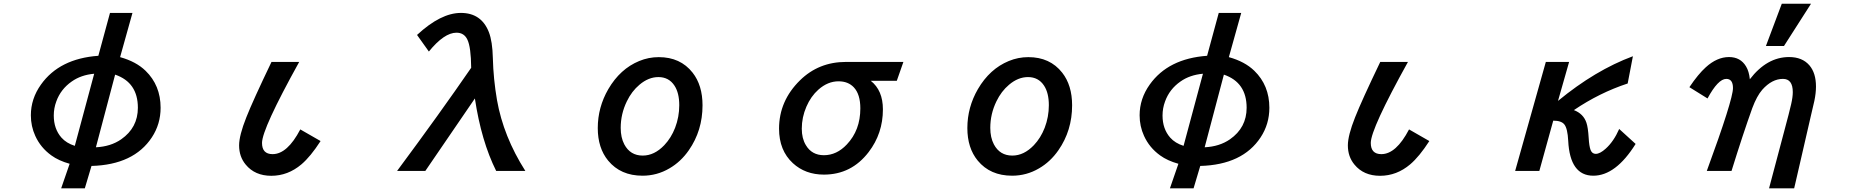

<svg xmlns="http://www.w3.org/2000/svg" viewBox="-20 -900 10040 1039"><path d="M575.2 -830.1H696.8L629.9 -590.8Q716.3 -566.9 767.6 -517.1Q849.1 -438 849.1 -316.9Q849.1 -228.5 801.8 -156.7Q704.1 -8.3 475.1 -2L439 119.1H311L356.9 -13.7Q297.4 -30.3 257.8 -59.1Q199.7 -101.1 170.9 -164.6Q147 -216.8 147 -275.9Q147 -365.7 201.7 -442.4Q301.8 -583 512.2 -598.1ZM489.7 -501Q418.5 -494.6 368.2 -459Q308.6 -417.5 284.7 -351.1Q271 -314.5 271 -274.9Q271 -202.6 312.5 -155.3Q339.4 -125 384.8 -110.8ZM603 -496.1 499 -103Q579.1 -106.9 635.7 -146Q726.1 -209 726.1 -316.9Q726.1 -454.1 603 -496.1Z M1714.8 -136.7Q1660.6 -52.7 1611.3 -10.7Q1538.1 51.3 1448.2 51.3Q1359.4 51.3 1309.6 -9.3Q1273.9 -52.2 1273.9 -113.3Q1273.9 -167 1313 -265.1Q1348.6 -355.5 1449.2 -564.9H1599.1Q1397.9 -202.1 1397.9 -126.5Q1397.9 -65.9 1455.1 -65.9Q1535.2 -65.9 1605 -199.7Z M2281.7 24.9H2128.9Q2360.8 -287.6 2529.8 -533.2Q2528.8 -645 2509.3 -685.5Q2491.7 -723.1 2450.2 -723.1Q2383.8 -723.1 2300.8 -621.1L2236.8 -710.9Q2365.2 -830.1 2474.1 -830.1Q2585 -830.1 2625.5 -726.1Q2645 -675.8 2647 -586.4Q2649.9 -472.2 2669.4 -358.9Q2704.1 -161.6 2822.8 24.9H2665Q2584.5 -136.2 2549.8 -367.2Z M3544.9 -590.8Q3662.1 -590.8 3728 -506.8Q3781.7 -438.5 3781.7 -330.1Q3781.7 -193.4 3707.5 -86.9Q3664.1 -24.4 3602.5 11.2Q3535.2 50.8 3457 50.8Q3338.4 50.8 3271 -30.8Q3214.8 -99.1 3214.8 -207Q3214.8 -319.3 3272 -418Q3335.9 -527.3 3439 -569.8Q3489.7 -590.8 3544.9 -590.8ZM3543 -482.9Q3489.3 -482.9 3440.4 -441.4Q3398.4 -406.2 3372.1 -351.6Q3338.9 -283.2 3338.9 -208Q3338.9 -155.8 3358.4 -118.7Q3390.6 -58.1 3458 -58.1Q3521 -58.1 3574.7 -114.3Q3611.8 -153.3 3633.3 -208.5Q3655.8 -267.1 3655.8 -330.6Q3655.8 -397 3629.9 -436.5Q3599.6 -482.9 3543 -482.9Z M4868.7 -564.9 4833 -462.9H4691.9Q4757.8 -411.1 4757.8 -308.1Q4757.8 -177.7 4680.7 -77.1Q4587.4 44.9 4438.5 44.9Q4337.9 44.9 4270.5 -17.1Q4195.8 -85.9 4195.8 -203.6Q4195.8 -354 4309.1 -465.3Q4410.6 -564.9 4557.6 -564.9ZM4517.6 -460Q4459.5 -460 4408.7 -415Q4367.7 -378.4 4343.8 -322.8Q4318.8 -265.1 4318.8 -203.6Q4318.8 -150.9 4340.8 -114.7Q4373 -60.1 4438.5 -60.1Q4507.8 -60.1 4562.5 -118.2Q4635.7 -195.3 4635.7 -313.5Q4635.7 -389.6 4600.6 -427.2Q4569.8 -460 4517.6 -460Z M5544.9 -590.8Q5662.1 -590.8 5728 -506.8Q5781.7 -438.5 5781.7 -330.1Q5781.7 -193.4 5707.5 -86.9Q5664.1 -24.4 5602.5 11.2Q5535.2 50.8 5457 50.8Q5338.4 50.8 5271 -30.8Q5214.8 -99.1 5214.8 -207Q5214.8 -319.3 5272 -418Q5335.9 -527.3 5439 -569.8Q5489.7 -590.8 5544.9 -590.8ZM5543 -482.9Q5489.3 -482.9 5440.4 -441.4Q5398.4 -406.2 5372.1 -351.6Q5338.9 -283.2 5338.9 -208Q5338.9 -155.8 5358.4 -118.7Q5390.6 -58.1 5458 -58.1Q5521 -58.1 5574.7 -114.3Q5611.8 -153.3 5633.3 -208.5Q5655.8 -267.1 5655.8 -330.6Q5655.8 -397 5629.9 -436.5Q5599.6 -482.9 5543 -482.9Z M6575.2 -830.1H6696.8L6629.9 -590.8Q6716.3 -566.9 6767.6 -517.1Q6849.1 -438 6849.1 -316.9Q6849.1 -228.5 6801.8 -156.7Q6704.1 -8.3 6475.1 -2L6439 119.1H6311L6356.9 -13.7Q6297.4 -30.3 6257.8 -59.1Q6199.7 -101.1 6170.9 -164.6Q6147 -216.8 6147 -275.9Q6147 -365.7 6201.7 -442.4Q6301.8 -583 6512.2 -598.1ZM6489.7 -501Q6418.5 -494.6 6368.2 -459Q6308.6 -417.5 6284.7 -351.1Q6271 -314.5 6271 -274.9Q6271 -202.6 6312.5 -155.3Q6339.4 -125 6384.8 -110.8ZM6603 -496.1 6499 -103Q6579.1 -106.9 6635.7 -146Q6726.1 -209 6726.1 -316.9Q6726.1 -454.1 6603 -496.1Z M7714.8 -136.7Q7660.6 -52.7 7611.3 -10.7Q7538.1 51.3 7448.2 51.3Q7359.4 51.3 7309.6 -9.3Q7273.9 -52.2 7273.9 -113.3Q7273.9 -167 7313 -265.1Q7348.6 -355.5 7449.2 -564.9H7599.1Q7397.9 -202.1 7397.9 -126.5Q7397.9 -65.9 7455.1 -65.9Q7535.2 -65.9 7605 -199.7Z M8471.2 -564.9 8411.1 -354Q8612.3 -520 8816.4 -595.7L8788.1 -448.2Q8635.3 -397.9 8497.1 -304.2Q8548.8 -284.2 8564.9 -235.8Q8573.7 -210 8577.1 -153.8Q8579.6 -108.9 8587.4 -88.4Q8595.7 -67.4 8615.2 -67.4Q8638.2 -67.4 8669.4 -95.7Q8712.4 -134.3 8742.2 -202.1L8831.1 -121.1Q8723.6 50.8 8602.1 50.8Q8475.6 50.8 8466.3 -138.2Q8462.9 -204.1 8445.8 -226.1Q8429.7 -247.1 8385.3 -247.1L8310.1 24.9H8179.2L8345.2 -564.9Z M9536.1 -650.9 9622.1 -879.9H9780.3L9633.8 -650.9ZM9350.1 24.9H9216.3Q9357.9 -360.8 9357.9 -423.3Q9357.9 -473.1 9321.8 -473.1Q9277.3 -473.1 9220.2 -367.2L9122.1 -428.2Q9146 -463.9 9168.2 -490.7Q9190.4 -517.6 9210.4 -535.6Q9271.5 -591.3 9336.4 -591.3Q9398.4 -591.3 9428.7 -540.5Q9444.8 -514.2 9449.2 -471.2Q9541.5 -591.3 9661.6 -591.3Q9733.4 -591.3 9772 -545.9Q9807.1 -504.4 9807.1 -431.6Q9807.1 -396 9798.3 -354Q9797.4 -350.6 9777.8 -265.9Q9758.3 -181.2 9720.2 -15.6L9695.3 92.3L9689 119.1H9553.2L9560.5 91.3Q9606 -81.5 9634.8 -188.5Q9663.6 -295.4 9672.9 -336.9Q9681.6 -375 9681.6 -401.4Q9681.6 -473.1 9628.4 -473.1Q9568.8 -473.1 9516.6 -414.6Q9486.8 -380.4 9462.4 -314.9Q9437 -244.1 9408.9 -159.2Q9380.9 -74.2 9350.1 24.9Z"/></svg>

Font: BIZ UDPGothic
Style: Bold
Weight: 700
Designer: TypeBank Co., Ltd.
Foundry: Morisawa Inc.
Version: Version 1.051